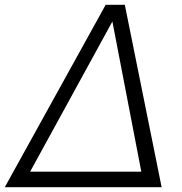

<svg xmlns="http://www.w3.org/2000/svg" viewBox="-52 -783 760 803"><path d="M624 0H-32L390 -763H470ZM418 -693 74 -65H539Z"/></svg>

Font: Open Sauce One Light Italic
Style: Regular
Weight: 300
Italic angle: -10°
Designer: Alfredo Marco Pradil
Foundry: Creative Sauce Fz LLC
Version: Version 1.477